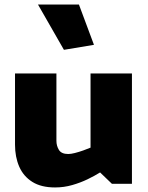

<svg xmlns="http://www.w3.org/2000/svg" viewBox="-20 -807 650 844"><path d="M378 -484V-158Q364 -152 345.5 -145.5Q327 -139 309.5 -134.5Q292 -130 280 -130Q250 -130 239 -148Q228 -166 228 -188V-484H46V-171Q46 -117 64.5 -74.5Q83 -32 122 -7.5Q161 17 222 17Q261 17 297.5 6.5Q334 -4 365 -19Q396 -34 420 -49L472 1H560V-484ZM261 -588 393 -610 327 -787H147Z"/></svg>

Font: Catamaran Black
Style: Regular
Weight: 900
Designer: Pria Ravichandran
Version: Version 2.000